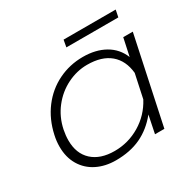

<svg xmlns="http://www.w3.org/2000/svg" viewBox="-141 -760 929 922"><g transform="rotate(-30 323.5 -299.0)"><path d="M321 -613H610L602 -574H314ZM47 -177Q47 -208 54 -239Q71 -317 115 -375Q159 -433 222.5 -464Q286 -495 359 -495Q430 -495 481 -466Q532 -437 554 -382L575 -480H628L526 0H474L494 -98Q448 -41 388.5 -13Q329 15 250 15Q191 15 145 -8Q99 -31 73 -74.5Q47 -118 47 -177ZM509 -173 537 -304Q530 -375 484.5 -413.5Q439 -452 358 -452Q301 -452 247.5 -425.5Q194 -399 156 -350.5Q118 -302 105 -239Q99 -209 99 -182Q99 -109 143.5 -68Q188 -27 267 -27Q343 -27 408 -66Q473 -105 509 -173Z"/></g></svg>

Font: Prompt ExtraLight
Style: Italic
Weight: 275
Italic angle: -12°
Designer: Katatrad Team
Foundry: CadsonDemak
Version: Version 1.000